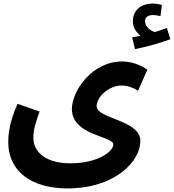

<svg xmlns="http://www.w3.org/2000/svg" viewBox="-20 -820 970 1071"><path d="M733 -546C800 -559 879 -582 930 -601L911 -664C890 -656 868 -648 843 -641C819 -649 789 -671 789 -703C789 -723 805 -736 833 -736C849 -736 862 -733 875 -730L883 -792C868 -797 850 -800 830 -800C776 -800 721 -771 721 -700C721 -667 740 -639 764 -621C751 -618 737 -615 717 -612ZM26 -28C26 143 165 231 356 231C619 231 763 82 763 -34C763 -152 519 -156 519 -228C519 -277 584 -343 659 -343C688 -343 722 -332 750 -314L802 -431C768 -455 719 -477 660 -477C494 -477 381 -313 381 -212C381 -63 612 -62 612 -14C612 25 526 91 372 91C237 91 166 29 166 -52C166 -94 178 -135 201 -198L78 -241C34 -143 26 -74 26 -28Z"/></svg>

Font: Noto Sans Arabic UI
Style: Bold
Weight: 700
Designer: Monotype Design Team, Nadine Chahine and Nizar Qandah
Foundry: Monotype Imaging Inc.
Version: Version 2.010